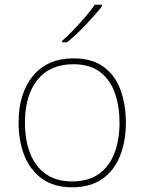

<svg xmlns="http://www.w3.org/2000/svg" viewBox="-20 -786 615 816"><path d="M515 -264Q515 -187 490.5 -124.5Q466 -62 415.5 -26Q365 10 286 10Q210 10 159.5 -26Q109 -62 84 -124Q59 -186 59 -264Q59 -390 120.5 -464Q182 -538 292 -538Q372 -538 421 -501.5Q470 -465 492.5 -403Q515 -341 515 -264ZM86 -264Q86 -191 108 -134.5Q130 -78 174.5 -46.5Q219 -15 286 -15Q356 -15 400.5 -47Q445 -79 466.5 -135.5Q488 -192 488 -264Q488 -333 468.5 -389.5Q449 -446 406 -479.5Q363 -513 292 -513Q193 -513 139.5 -447Q86 -381 86 -264ZM413 -759Q387 -725 346 -682Q305 -639 265 -606H244V-612Q267 -632 293.5 -660Q320 -688 344.5 -716.5Q369 -745 383 -766H413Z"/></svg>

Font: Noto Sans Khmer UI Thin
Style: Regular
Weight: 100
Designer: Danh Hong and the Monotype Design Team
Foundry: Monotype Imaging Inc.
Version: Version 2.002; ttfautohint (v1.8.4.7-5d5b)